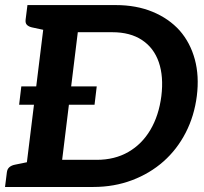

<svg xmlns="http://www.w3.org/2000/svg" viewBox="-26 -744 812 764"><path d="M68.9 0 158 -723.8H434.6Q516.4 -723.8 581.3 -697Q646.1 -670.1 688.8 -622.6Q731.1 -574.4 749.2 -507.8Q767.2 -441.3 757.2 -362Q747.2 -282.6 712.9 -216Q678.5 -149.4 624.8 -101.8Q570.5 -53.7 499.2 -26.9Q427.8 0 345.4 0ZM221.3 -108H358.8Q430.4 -108 484.6 -139.2Q538.8 -170.3 572.5 -227.4Q606.2 -284.5 616.1 -362Q625.5 -439.4 605.9 -496.5Q586.2 -553.5 539.2 -584.6Q492.2 -615.8 421.1 -615.8H283.6ZM-6 0 1.3 -58.1Q2.9 -71.6 11.4 -78.8Q19.8 -86.1 34.1 -88.8L92.9 -100.8L93.2 0ZM182.3 -723.8 156.8 -623.1 100.8 -635.1Q87.7 -638.2 81 -645.2Q74.3 -652.2 75.9 -665.7L83.2 -723.8ZM50.1 -327.3 58.8 -400.1H358.9L350.2 -327.3Z"/></svg>

Font: Aleo
Style: Italic
Weight: 400
Italic angle: -7°
Designer: Alessio Laiso
Foundry: Alessio Laiso
Version: Version 2.001;gftools[0.9.29]